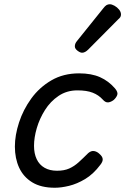

<svg xmlns="http://www.w3.org/2000/svg" viewBox="-20 -864 589 903"><path d="M238 19Q173 19 131.5 -6.5Q90 -32 70 -75.5Q50 -119 50 -175Q50 -228 69.5 -288Q89 -348 127 -400.5Q165 -453 221.5 -486Q278 -519 352 -519Q410 -519 450.5 -501Q491 -483 521 -448Q536 -430 531.5 -417.5Q527 -405 515 -394Q502 -384 489 -382.5Q476 -381 463 -396Q444 -417 416 -428Q388 -439 344 -439Q294 -439 255.5 -413Q217 -387 191.5 -346.5Q166 -306 153 -261.5Q140 -217 140 -178Q140 -142 152.5 -115.5Q165 -89 189.5 -75Q214 -61 248 -61Q282 -61 305.5 -71.5Q329 -82 349.5 -100.5Q370 -119 395 -144Q409 -156 423 -153.5Q437 -151 448 -140Q462 -128 463 -116Q464 -104 452 -89Q419 -45 380.5 -22Q342 1 305 10Q268 19 238 19ZM366 -616Q357 -616 344.5 -625.5Q332 -635 332 -646Q332 -653 334.5 -659Q337 -665 342 -671L465 -824Q474 -836 481 -840Q488 -844 496 -844Q506 -844 518.5 -837Q531 -830 540 -819Q549 -808 549 -796Q549 -788 545.5 -783Q542 -778 536 -773L395 -631Q380 -616 366 -616Z"/></svg>

Font: Playwrite DK Uloopet
Style: Regular
Weight: 400
Designer: Veronika Burian, José Scaglione
Foundry: TypeTogether
Version: Version 1.002